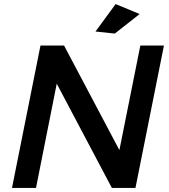

<svg xmlns="http://www.w3.org/2000/svg" viewBox="-20 -924 832 944"><path d="M786 -700 646 0H530L259 -512.5L157 0H39L179 -700H295L567 -186L670 -700ZM548.5 -904 666.5 -855 544.5 -759 449.5 -769Z"/></svg>

Font: Argentum Sans
Style: Italic
Weight: 400
Italic angle: -11.3099°
Designer: Julieta Ulanovsky, Owen Earl, Rasmus Andersson, Cristiano Sobral
Foundry: The Argentum Sans Project Authors
Version: Version 3.131; ttfautohint (v1.8.4.7-5d5b-dirty)